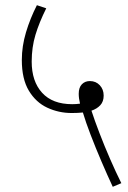

<svg xmlns="http://www.w3.org/2000/svg" viewBox="-20 -652 493 739"><path d="M414 67Q393 22 370.5 -30.5Q348 -83 329 -132.5Q310 -182 299 -219Q280 -217 256 -217Q206 -217 162 -237.5Q118 -258 91 -303Q64 -348 64 -421Q64 -474 80 -527.5Q96 -581 122 -632L158 -620Q131 -566 116.5 -518Q102 -470 102 -415Q102 -339 142 -295Q182 -251 258 -251Q273 -251 288 -253Q283 -274 283 -291Q283 -315 295 -327.5Q307 -340 326 -340Q349 -340 364 -324Q379 -308 379 -284Q379 -261 366 -247Q353 -233 332 -226Q344 -189 363 -139.5Q382 -90 404 -39.5Q426 11 447 53Z"/></svg>

Font: Noto Sans Condensed ExtraLight
Style: Italic
Weight: 200
Width: 3
Italic angle: -12°
Designer: Monotype Design Team
Foundry: Monotype Imaging Inc.
Version: Version 2.013; ttfautohint (v1.8.4.7-5d5b)